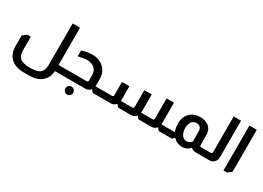

<svg xmlns="http://www.w3.org/2000/svg" viewBox="-17 -1610 3755 2742"><g transform="rotate(30 1860.5 -238.5)"><path d="M737 -716V-102H787V0H736Q729 110 654 175Q577 239 453 239H354Q219 239 142 165Q70 95 70 -24V-203L132 -253H192V-35Q192 60 240 98.5Q288 137 404 137Q517 137 563 102Q615 62 615 -35V-716Z M912 -443Q1007 -472 1085 -472Q1206 -472 1280 -396Q1347 -328 1347 -224V-117V-102H1380V0H1359L1326 -41H1324Q1290 0 1239 0H779V-102H1200Q1225 -102 1225 -127V-217Q1225 -285 1179.5 -326.5Q1134 -368 1060 -368Q1011 -368 912 -346ZM1052 73Q1079 73 1098 92Q1117 111 1117 138Q1117 165 1098 184Q1079 203 1052 203Q1026 203 1007 184Q988 165 988 138Q988 111 1007 92Q1026 73 1052 73Z M2434 -460V-133V-102H2485V0H2446L2413 -41H2411Q2377 0 2326 0H2112L2079 -41H2076Q2043 0 1992 0H1777L1744 -41H1741Q1708 0 1657 0H1373V-102H1618Q1643 -102 1643 -127V-345H1765V-133Q1765 -112 1764 -102H1953Q1978 -102 1978 -127V-403H2100V-136Q2100 -130 2099 -118Q2099 -107 2099 -102H2287Q2312 -102 2312 -127V-460Z M2656 -102Q2632 -160 2632 -232Q2632 -350 2705 -415Q2766 -470 2861 -471Q2946 -471 3000 -431Q3066 -381 3066 -287V-127Q3066 -118 3071 -110Q3079 -102 3089 -102H3098V0H3054Q3009 0 2977 -32Q2928 30 2847 30Q2760 30 2699 -34H2697L2669 0H2478V-102ZM2944 -287Q2944 -324 2921 -347Q2900 -370 2861 -370Q2812 -370 2782.5 -332Q2753 -294 2753 -230Q2753 -160 2783 -116Q2813 -72 2860 -72Q2903 -72 2944 -113Z M3392 -716V-110Q3392 -68 3365 -38Q3334 0 3284 0H3091V-102H3245Q3256 -102 3264 -110Q3271 -117 3271 -127V-716Z M3652 -716V-25L3590 25H3530V-716Z"/></g></svg>

Font: Almarai Bold
Style: Regular
Weight: 700
Designer: Boutros International 2019
Foundry: Created by Boutros International 2019
Version: Version 1.10